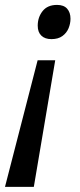

<svg xmlns="http://www.w3.org/2000/svg" viewBox="-36 -565 320 767"><path d="M-16.1 181.6 114.3 -324.2H184.6L99.1 181.6ZM169.4 -408.7Q143.6 -408.7 129.2 -422.6Q114.7 -436.5 114.7 -462.4Q114.7 -496.1 134.3 -520.8Q153.8 -545.4 191.9 -545.4Q218.8 -545.4 232.2 -530.3Q245.6 -515.1 245.6 -490.2Q245.6 -470.7 237.8 -451.9Q230 -433.1 213.1 -420.9Q196.3 -408.7 169.4 -408.7Z"/></svg>

Font: Open Sans Medium
Style: Italic
Weight: 500
Italic angle: -12°
Designer: Monotype Design Team
Foundry: Monotype Imaging Inc.
Version: Version 3.000